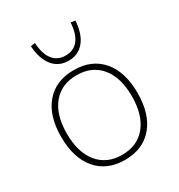

<svg xmlns="http://www.w3.org/2000/svg" viewBox="-184 -899 958 1029"><g transform="rotate(-30 295.5 -384.0)"><path d="M54.7 -270.5Q54.7 -400.4 117.2 -473.6Q179.7 -546.9 291 -546.9Q402.3 -546.9 464.8 -473.6Q527.3 -400.4 527.3 -270.5Q527.3 -139.6 464.8 -65.9Q402.3 7.8 291 7.8Q179.7 7.8 117.2 -65.9Q54.7 -139.6 54.7 -270.5ZM492.2 -270.5Q492.2 -385.7 439 -450.7Q385.7 -515.6 291 -515.6Q196.3 -515.6 143.1 -450.7Q89.8 -385.7 89.8 -270.5Q89.8 -154.3 143.1 -88.9Q196.3 -23.4 291 -23.4Q385.7 -23.4 439 -88.9Q492.2 -154.3 492.2 -270.5ZM157.2 -772.5 184.6 -776.4Q188.5 -707 216.8 -671.4Q245.1 -635.7 294.9 -635.7Q344.7 -635.7 373 -671.4Q401.4 -707 405.3 -776.4L432.6 -772.5Q427.7 -692.4 391.6 -647.9Q355.5 -603.5 294.9 -603.5Q234.4 -603.5 198.2 -647.9Q162.1 -692.4 157.2 -772.5Z"/></g></svg>

Font: Min Sans VF VF
Style: Regular
Weight: 400
Designer: Jinseong-Kim, NotoSansCJK, Nunito
Foundry: Jinseong-Kim
Version: Version 1.420;Glyphs 3.1.2 (3151)